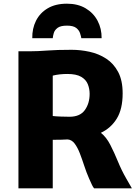

<svg xmlns="http://www.w3.org/2000/svg" viewBox="-20 -1021 754 1041"><path d="M266 0H80V-743H144Q184 -743 236.2 -747Q288.5 -751 368 -751Q417 -751 466 -740.2Q515 -729.5 555.5 -703.2Q596 -677 620.5 -631Q645 -585 645 -515Q645 -429.5 613.2 -378Q581.5 -326.5 527 -301Q556.5 -277.5 578 -235.8Q599.5 -194 619.2 -145.8Q639 -97.5 664 -54Q671.5 -40.5 679.5 -27Q687.5 -13.5 695 0H490Q484 -7.5 478.8 -18.2Q473.5 -29 463 -53Q448.5 -86 436.8 -122Q425 -158 412.8 -189.8Q400.5 -221.5 385 -242.2Q369.5 -263 347 -265Q331.5 -264 311.5 -263.5Q291.5 -263 266 -263ZM266 -392Q281 -390 310 -389Q339 -388 357 -388Q414 -388 440 -424.2Q466 -460.5 466 -512Q466 -539.5 456.2 -564.2Q446.5 -589 420.2 -604.5Q394 -620 345 -620Q325 -620 304.2 -617.8Q283.5 -615.5 266 -611ZM343 -1001Q402 -1001 444.2 -976Q486.5 -951 509 -908.5Q531.5 -866 531 -814H421Q419 -825.5 413.8 -841.5Q408.5 -857.5 392.8 -869.8Q377 -882 343 -882Q308 -882 292 -869.8Q276 -857.5 271.5 -841.5Q267 -825.5 266 -814H155Q154 -866 175.2 -908.5Q196.5 -951 238.8 -976Q281 -1001 343 -1001Z"/></svg>

Font: Merriweather Sans ExtraBold
Style: Regular
Weight: 800
Designer: Eben Sorkin
Foundry: Eben Sorkin
Version: Version 2.001; ttfautohint (v1.8.3)